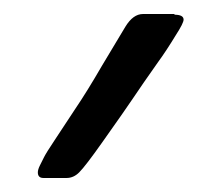

<svg xmlns="http://www.w3.org/2000/svg" viewBox="-20 -573 282 274"><path d="M229 -553V-552Q242 -552 242 -545Q242 -540 231 -523Q217 -500 206 -485Q182 -451 170 -433Q160 -418 126 -370Q102 -336 93 -327Q85 -319 75 -319H42Q34 -319 34 -327Q34 -331 37 -337L43 -349Q46 -355 58 -373Q76 -400 87 -417Q104 -442 126 -480L159 -535Q170 -553 184 -553Z"/></svg>

Font: Libra Serif Modern
Style: Bold Italic
Weight: 700
Italic angle: -12°
Designer: Stefan Peev, Context Ltd
Foundry: Stefan Peev, Context Ltd
Version: Version 1.000